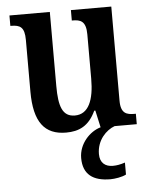

<svg xmlns="http://www.w3.org/2000/svg" viewBox="-54 -581 678 862"><g transform="rotate(-5 285.0 -150.0)"><path d="M286 130C286 204 331 236 409 236C428 236 462 231 480 221V167C459 174 442 177 425 177C391 177 367 159 367 119C367 56 410 14 448 0H548V-47H542C507 -47 480 -53 480 -112V-536H298V-489H301C336 -489 362 -482 362 -421V-221C362 -126 337 -63 275 -63C219 -63 203 -110 203 -202V-536H21V-489H24C65 -489 85 -478 85 -420V-187C85 -50 132 10 229 10C287 10 332 -10 363 -77H368L385 0H384C336 14 286 65 286 130Z"/></g></svg>

Font: Noto Serif Condensed Semi
Style: Regular
Weight: 600
Width: 3
Designer: Monotype Design Team
Foundry: Monotype Imaging Inc.
Version: Version 1.002